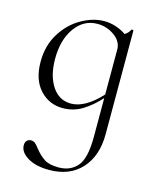

<svg xmlns="http://www.w3.org/2000/svg" viewBox="-105 -472 674 826"><g transform="rotate(15 232.5 -59.0)"><path d="M388 -392V70Q388 166 336 223.5Q284 281 192 281Q133 281 96.5 259Q60 237 60 206Q60 192 67.5 185Q75 178 85 178Q96 178 104 184.5Q112 191 122 205Q143 231 165 245.5Q187 260 229 260Q281 260 311.5 225Q342 190 342 94V-79Q306 -39 266.5 -15Q227 9 180 9Q119 9 78 -35.5Q37 -80 37 -160Q37 -232 71 -286.5Q105 -341 156.5 -370Q208 -399 257 -399Q284 -399 309.5 -390.5Q335 -382 355 -368Q371 -377 379 -394Q380 -395 384 -394.5Q388 -394 388 -392ZM342 -95V-295Q342 -331 308 -355.5Q274 -380 232 -380Q171 -380 132.5 -326.5Q94 -273 94 -188Q94 -113 125 -66Q156 -19 209 -19Q272 -19 342 -95Z"/></g></svg>

Font: Cormorant Infant Light
Style: Regular
Weight: 300
Designer: Christian Thalmann (Catharsis Fonts)
Version: Version 3.000